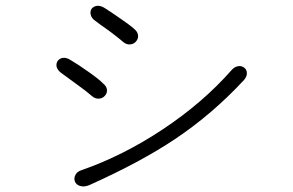

<svg xmlns="http://www.w3.org/2000/svg" viewBox="-20 -719 1040 681"><path d="M230.5 -505.9Q215.8 -515.6 202.1 -513.7Q191.4 -511.7 184.6 -502.9Q178.7 -494.1 180.7 -482.4Q183.6 -470.7 196.3 -460.9Q227.5 -438.5 251 -420.9Q289.1 -393.6 307.6 -377Q318.4 -368.2 331.1 -369.1Q343.8 -370.1 351.6 -378.9Q360.4 -387.7 359.4 -400.4Q358.4 -413.1 344.7 -423.8Q332 -437.5 293 -464.8Q258.8 -489.3 230.5 -505.9ZM351.6 -690.4Q335.9 -700.2 323.2 -698.2Q311.5 -696.3 304.7 -687.5Q298.8 -677.7 301.8 -667Q304.7 -654.3 317.4 -645.5L336.9 -630.9Q365.2 -611.3 378.9 -600.6Q403.3 -582 418 -569.3Q428.7 -560.5 441.4 -561.5Q454.1 -562.5 461.9 -571.3Q470.7 -581.1 469.7 -592.8Q468.8 -606.4 455.1 -617.2Q442.4 -628.9 408.2 -652.3Q384.8 -668.9 351.6 -690.4ZM845.7 -435.5Q856.4 -448.2 855.5 -460Q855.5 -471.7 846.7 -478.5Q836.9 -486.3 825.2 -484.4Q811.5 -482.4 800.8 -469.7Q698.2 -353.5 556.6 -259.8Q417 -167 268.6 -115.2Q252.9 -110.4 247.1 -97.7Q241.2 -85.9 246.1 -74.2Q251 -63.5 263.7 -59.6Q278.3 -54.7 296.9 -62.5Q479.5 -144.5 600.6 -225.6Q732.4 -313.5 845.7 -435.5Z"/></svg>

Font: Gulim
Style: Regular
Weight: 400
Version: Version 2.21